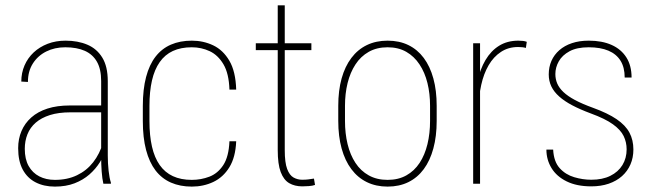

<svg xmlns="http://www.w3.org/2000/svg" viewBox="-20 -691 2464 722"><path d="M360.4 -99.6V-386.2Q360.4 -430.7 344.7 -458.5Q329.1 -486.3 299.1 -499.8Q269 -513.2 225.6 -513.2Q185.5 -513.2 153.8 -497.3Q122.1 -481.4 103.5 -452.1Q85 -422.9 85 -382.8L60.1 -384.3Q60.1 -417 72.3 -445.1Q84.5 -473.1 106.7 -493.9Q128.9 -514.6 159.4 -526.4Q189.9 -538.1 226.6 -538.1Q272.9 -538.1 308.6 -522.9Q344.2 -507.8 364.7 -474.4Q385.3 -440.9 385.3 -385.3V-106Q385.3 -77.1 388.4 -48.8Q391.6 -20.5 397 -4.4V0H368.7Q364.3 -19 362.3 -46.4Q360.4 -73.7 360.4 -99.6ZM370.1 -294.4 371.1 -268.6H245.1Q200.2 -268.6 167.7 -258.3Q135.3 -248 114.3 -229.7Q93.3 -211.4 83.3 -186.3Q73.2 -161.1 73.2 -131.3Q73.2 -92.8 87.6 -66.9Q102.1 -41 127.7 -27.8Q153.3 -14.6 186.5 -14.6Q233.4 -14.6 269.5 -32Q305.7 -49.3 330.3 -80.8Q355 -112.3 367.7 -155.3L378.9 -131.3Q371.1 -106 355.5 -80.8Q339.8 -55.7 316.2 -34.9Q292.5 -14.2 260.3 -1.7Q228 10.7 186.5 10.7Q145 10.7 113.8 -5.4Q82.5 -21.5 65.4 -53.5Q48.3 -85.4 48.3 -133.8Q48.3 -168.9 60.8 -198.2Q73.2 -227.5 97.7 -249.3Q122.1 -271 158.4 -282.7Q194.8 -294.4 242.7 -294.4Z M701.2 -14.6Q735.8 -14.6 767.3 -26.6Q798.8 -38.6 819.6 -70.1Q840.3 -101.6 842.8 -159.7H868.2Q865.7 -99.6 842.5 -62Q819.3 -24.4 782.2 -6.8Q745.1 10.7 701.2 10.7Q657.2 10.7 622.8 -4.4Q588.4 -19.5 564.9 -50Q541.5 -80.6 529.3 -127Q517.1 -173.3 517.1 -235.8V-292.5Q517.1 -355 529.3 -401.4Q541.5 -447.8 564.9 -478Q588.4 -508.3 622.8 -523.2Q657.2 -538.1 701.2 -538.1Q744.6 -538.1 781.7 -520.5Q818.8 -502.9 842.5 -462.6Q866.2 -422.4 868.2 -354H842.8Q840.8 -414.6 820.3 -449.2Q799.8 -483.9 768.6 -498.5Q737.3 -513.2 701.2 -513.2Q660.2 -513.2 630.1 -499.3Q600.1 -485.4 580.6 -457.5Q561 -429.7 551.5 -388.4Q542 -347.2 542 -292.5V-235.8Q542 -181.2 551.5 -139.6Q561 -98.1 580.6 -70.3Q600.1 -42.5 630.1 -28.6Q660.2 -14.6 701.2 -14.6Z M1150.9 -528.3V-502.4H941.9V-528.3ZM1024.4 -670.9H1050.8V-126.5Q1050.8 -79.6 1059.8 -55.7Q1068.8 -31.7 1084 -23.4Q1099.1 -15.1 1116.2 -15.1Q1129.9 -15.1 1139.6 -16.4Q1149.4 -17.6 1160.6 -19.5L1164.6 4.4Q1155.8 7.8 1141.1 8.8Q1126.5 9.8 1116.7 9.8Q1088.4 9.8 1067.6 -2.2Q1046.9 -14.2 1035.6 -43.9Q1024.4 -73.7 1024.4 -126.5Z M1252 -236.3V-293Q1252 -350.6 1264.6 -396Q1277.3 -441.4 1301.3 -473.1Q1325.2 -504.9 1359.6 -521.5Q1394 -538.1 1437.5 -538.1Q1481.4 -538.1 1515.6 -521.5Q1549.8 -504.9 1573.5 -473.1Q1597.2 -441.4 1609.6 -396Q1622.1 -350.6 1622.1 -293V-236.3Q1622.1 -178.7 1609.6 -132.8Q1597.2 -86.9 1573.5 -54.9Q1549.8 -22.9 1515.6 -6.1Q1481.4 10.7 1437.5 10.7Q1394 10.7 1359.6 -6.1Q1325.2 -22.9 1301.3 -54.9Q1277.3 -86.9 1264.6 -132.8Q1252 -178.7 1252 -236.3ZM1277.3 -293V-236.3Q1277.3 -189.5 1287.1 -148.9Q1296.9 -108.4 1316.7 -78.4Q1336.4 -48.3 1366.7 -31.5Q1397 -14.6 1437.5 -14.6Q1478 -14.6 1508.1 -31.5Q1538.1 -48.3 1557.9 -78.4Q1577.6 -108.4 1587.4 -148.9Q1597.2 -189.5 1597.2 -236.3V-293Q1597.2 -338.9 1587.4 -378.7Q1577.6 -418.5 1557.6 -448.7Q1537.6 -479 1507.8 -496.1Q1478 -513.2 1437.5 -513.2Q1397 -513.2 1366.7 -496.1Q1336.4 -479 1316.7 -448.7Q1296.9 -418.5 1287.1 -378.7Q1277.3 -338.9 1277.3 -293Z M1785.2 -436V0H1759.3V-528.3H1785.2ZM1960.9 -533.7 1957.5 -510.7Q1951.2 -512.7 1943.8 -513.4Q1936.5 -514.2 1928.2 -514.2Q1891.6 -514.2 1863.8 -495.8Q1835.9 -477.5 1817.4 -445.6Q1798.8 -413.6 1789.6 -371.6Q1780.3 -329.6 1780.3 -282.2L1765.1 -281.2Q1765.1 -336.9 1775.1 -383.8Q1785.2 -430.7 1805.7 -465.3Q1826.2 -500 1856.9 -519Q1887.7 -538.1 1929.2 -538.1Q1939 -538.1 1947 -537.1Q1955.1 -536.1 1960.9 -533.7Z M2336.4 -129.4Q2336.4 -156.2 2325.2 -179.4Q2314 -202.6 2284.9 -223.6Q2255.9 -244.6 2201.2 -264.6Q2161.6 -279.3 2132.1 -294.9Q2102.5 -310.5 2082.8 -328.1Q2063 -345.7 2053.2 -366.2Q2043.5 -386.7 2043.5 -411.1Q2043.5 -439 2053.7 -462.2Q2064 -485.4 2083.5 -502.4Q2103 -519.5 2130.9 -528.8Q2158.7 -538.1 2193.8 -538.1Q2244.1 -538.1 2280 -522Q2315.9 -505.9 2335.4 -475.1Q2355 -444.3 2355 -399.4H2329.1Q2329.1 -437.5 2313.5 -462.6Q2297.9 -487.8 2267.8 -500.5Q2237.8 -513.2 2193.8 -513.2Q2149.4 -513.2 2121.8 -498.3Q2094.2 -483.4 2081.3 -460.4Q2068.4 -437.5 2068.4 -412.6Q2068.4 -393.6 2075.4 -377Q2082.5 -360.4 2098.6 -345Q2114.7 -329.6 2142.1 -314.9Q2169.4 -300.3 2210 -285.6Q2265.1 -265.6 2298.6 -242.9Q2332 -220.2 2346.9 -192.4Q2361.8 -164.6 2361.8 -128.9Q2361.8 -98.1 2350.8 -72.8Q2339.8 -47.4 2319.1 -28.8Q2298.3 -10.3 2269 -0.2Q2239.7 9.8 2203.6 9.8Q2148.9 9.8 2111.1 -8.8Q2073.2 -27.3 2054 -58.8Q2034.7 -90.3 2034.7 -128.4H2060.1Q2062.5 -83 2084.7 -58.6Q2106.9 -34.2 2139.2 -24.7Q2171.4 -15.1 2203.6 -15.1Q2245.6 -15.1 2275.1 -29.8Q2304.7 -44.4 2320.6 -70.3Q2336.4 -96.2 2336.4 -129.4Z"/></svg>

Font: Roboto Condensed Thin
Style: Regular
Weight: 250
Width: 3
Designer: Christian Robertson
Foundry: Google
Version: Version 3.009; 2024